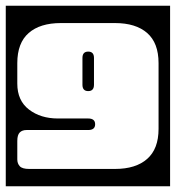

<svg xmlns="http://www.w3.org/2000/svg" viewBox="-40 -524 610 666"><path d="M-20 -504H550V122H-20ZM161 -113H266Q290 -113 290 -93Q290 -73 266 -73H52Q37 -73 28.5 -64.5Q20 -56 20 -35V29Q20 43 28.5 52.5Q37 62 61 62H359Q431 62 470.5 27.2Q510 -7.5 510 -77V-305Q510 -375 470.5 -409.5Q431 -444 359 -444H171Q99 -444 59.5 -409.5Q20 -375 20 -305V-234Q20 -175 60.5 -144Q101 -113 161 -113ZM286 -230Q286 -208 266 -208Q246 -208 246 -230V-323Q246 -345 266 -345Q286 -345 286 -323Z"/></svg>

Font: Honk Rounded
Style: Regular
Weight: 400
Designer: Noopur Datye & Yesha Goshar
Foundry: Ek Type
Version: Version 1.000